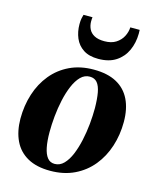

<svg xmlns="http://www.w3.org/2000/svg" viewBox="-119 -873 794 969"><g transform="rotate(15 278.0 -388.0)"><path d="M318 -537Q390.5 -537 437.8 -511.2Q485 -485.5 508.5 -437Q532 -388.5 532 -320.5Q532 -253.5 512.5 -193Q493 -132.5 455 -86Q417 -39.5 361.8 -13Q306.5 13.5 235.5 13.5Q164.5 13.5 117.5 -12.8Q70.5 -39 47.2 -87.5Q24 -136 23.5 -202Q23.5 -271 43 -331.8Q62.5 -392.5 100.5 -438.8Q138.5 -485 193.2 -511Q248 -537 318 -537ZM307.5 -497.5Q280.5 -497.5 260 -476.8Q239.5 -456 224.8 -421.2Q210 -386.5 200.8 -344Q191.5 -301.5 187.2 -257.5Q183 -213.5 183 -175Q183 -128 189.8 -94.8Q196.5 -61.5 210.8 -43.8Q225 -26 249 -26Q276 -26 296.5 -47Q317 -68 331.5 -103Q346 -138 355.2 -180.5Q364.5 -223 368.8 -267.2Q373 -311.5 373 -350Q372.5 -398.5 366.5 -431.2Q360.5 -464 346.5 -480.8Q332.5 -497.5 307.5 -497.5ZM324 -595Q276 -595 246 -614.8Q216 -634.5 202 -667.5Q188 -700.5 188 -740Q188 -759 190.5 -770.5Q193 -782 195.5 -790.5H242.5Q242 -787 241.5 -781.8Q241 -776.5 241 -769Q241 -747 249.8 -728.8Q258.5 -710.5 278.5 -699.8Q298.5 -689 331 -689Q367.5 -689 391.2 -704.2Q415 -719.5 427 -742.8Q439 -766 440 -790.5H489Q489 -786 489.2 -781.8Q489.5 -777.5 489.5 -771Q489 -722.5 470.8 -682.5Q452.5 -642.5 416.2 -618.8Q380 -595 324 -595Z"/></g></svg>

Font: Merriweather 96pt ExtraBold
Style: Italic
Weight: 800
Italic angle: -7.8°
Version: Version 2.101